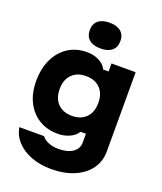

<svg xmlns="http://www.w3.org/2000/svg" viewBox="-192 -1005 1134 1345"><g transform="rotate(20 375.0 -332.0)"><path d="M678 -30Q678 45 637.5 101Q597 157 523.5 188.5Q450 220 352 220Q270 220 204 195Q138 170 96 125Q54 80 44 20H228Q245 43 278 56.5Q311 70 352 70Q420 70 459 43Q498 16 498 -30V-96H458Q440 -65 400 -46.5Q360 -28 312 -28Q231 -28 171 -65Q111 -102 77.5 -168.5Q44 -235 44 -324Q44 -418 77.5 -488Q111 -558 171 -597Q231 -636 312 -636Q362 -636 402 -615.5Q442 -595 458 -560H498V-620H678ZM218 -328Q218 -259 256.5 -219.5Q295 -180 362 -180Q429 -180 467.5 -219.5Q506 -259 506 -328Q506 -397 467.5 -436.5Q429 -476 362 -476Q295 -476 256.5 -436.5Q218 -397 218 -328ZM389 -692Q334 -692 304.5 -717Q275 -742 275 -788Q275 -834 304.5 -859Q334 -884 389 -884Q444 -884 473.5 -859Q503 -834 503 -788Q503 -742 473.5 -717Q444 -692 389 -692Z"/></g></svg>

Font: Martian Mono SemiExpanded ExtraBold
Style: Regular
Weight: 800
Width: 6
Designer: Roman Shamin
Foundry: Evil Martians
Version: Version 1.000